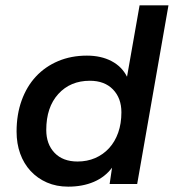

<svg xmlns="http://www.w3.org/2000/svg" viewBox="-20 -688 650 718"><path d="M235 10Q191 10 155.5 -5.5Q120 -21 94.5 -48.5Q69 -76 55.5 -113.5Q42 -151 42 -196Q42 -260 61 -312.5Q80 -365 114.5 -402Q149 -439 197.5 -459.5Q246 -480 305 -480Q358 -480 397 -459.5Q436 -439 455 -401L502 -668H610L493 0H390L399 -61Q373 -26 331 -8Q289 10 235 10ZM270 -84Q306 -84 336 -97Q366 -110 388 -134Q410 -158 422 -192Q434 -226 434 -268Q434 -321 402.5 -353.5Q371 -386 316 -386Q243 -386 198 -336.5Q153 -287 153 -202Q153 -149 184 -116.5Q215 -84 270 -84Z"/></svg>

Font: Celebes SemiBold
Style: Italic
Weight: 600
Italic angle: -10°
Designer: Anugrah Pasau
Foundry: Lafontype
Version: Version 1.000; ttfautohint (v1.8.4)